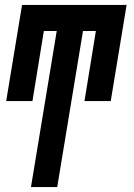

<svg xmlns="http://www.w3.org/2000/svg" viewBox="-20 -540 540 775"><path d="M105 215 209 -415H157L111 -132H5L69 -520H491L427 -132H321L367 -415H315L211 215Z"/></svg>

Font: Iosevka Curly Slab Extrabold
Style: Italic
Weight: 800
Italic angle: -9°
Monospace: yes
Designer: Belleve Invis
Foundry: Belleve Invis
Version: Version 22.1.2; ttfautohint (v1.8.4)